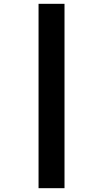

<svg xmlns="http://www.w3.org/2000/svg" viewBox="-20 -843 540 1006"><path d="M182 143V-823H318V143Z"/></svg>

Font: Iosevka Slab Heavy
Style: Regular
Weight: 900
Monospace: yes
Designer: Belleve Invis
Foundry: Belleve Invis
Version: Version 11.1.0; ttfautohint (v1.8.3)